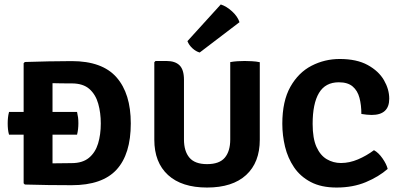

<svg xmlns="http://www.w3.org/2000/svg" viewBox="-20 -827 1794 861"><path d="M20.5 -223Q17 -235.5 15.8 -247.5Q14.5 -259.5 14.5 -273.5Q14.5 -287 15.8 -299.2Q17 -311.5 20.5 -325H86V-543.5L91.5 -549Q150 -550.5 197 -551.8Q244 -553 301.5 -553Q438.5 -553 502.5 -480.2Q566.5 -407.5 566.5 -273.5Q566.5 -135.5 502.5 -66Q438.5 3.5 301.5 3.5Q244 3.5 197 2.8Q150 2 91.5 0.5L86 -5V-223ZM432 -273.5Q432 -321 420.5 -362Q409 -403 380.8 -428Q352.5 -453 301.5 -453Q277 -453 257.5 -453.2Q238 -453.5 215.5 -454V-325H325.5Q328.5 -312 330 -300.5Q331.5 -289 331.5 -274.5Q331.5 -246.5 325.5 -223H215.5V-94.5Q238.5 -94.5 257.8 -95Q277 -95.5 301.5 -95.5Q350 -95.5 378.8 -119.2Q407.5 -143 419.8 -183.2Q432 -223.5 432 -273.5Z M1145 -200.5Q1145 -98.5 1083.8 -42.2Q1022.5 14 908.5 14Q795 14 733.5 -42.2Q672 -98.5 672 -200.5V-548L677.5 -553.5H726.5Q765.5 -553.5 785.2 -534Q805 -514.5 805 -469V-201.5Q805 -149 829.5 -120Q854 -91 908.5 -91Q964 -91 988.2 -120Q1012.5 -149 1012.5 -201.5V-548.5Q1028.5 -551.5 1046 -552.5Q1063.5 -553.5 1077 -553.5Q1089.5 -553.5 1109.5 -552.5Q1129.5 -551.5 1145 -548ZM970 -807Q995.5 -799 1020.5 -776.2Q1045.5 -753.5 1054 -727.5L875.5 -591.5Q859 -596 843.2 -610.2Q827.5 -624.5 820.5 -642.5Z M1600.5 -316Q1600.5 -356 1592 -388.2Q1583.5 -420.5 1561.5 -439.2Q1539.5 -458 1499.5 -458Q1439 -458 1410.5 -410.2Q1382 -362.5 1382 -271.5Q1382 -206.5 1399.2 -168.2Q1416.5 -130 1445.5 -113Q1474.5 -96 1509 -96Q1547 -96 1585.2 -112.2Q1623.5 -128.5 1657 -153.5Q1677.5 -142.5 1695.5 -116.5Q1713.5 -90.5 1718.5 -69.5Q1678.5 -34.5 1620.5 -10.2Q1562.5 14 1489.5 14Q1420.5 14 1373.5 -10.8Q1326.5 -35.5 1298.5 -77Q1270.5 -118.5 1258.2 -169.2Q1246 -220 1246 -272Q1246 -373.5 1282.2 -437.8Q1318.5 -502 1377.2 -532.2Q1436 -562.5 1503.5 -562.5Q1579.5 -562.5 1628.8 -535.5Q1678 -508.5 1701.8 -467.5Q1725.5 -426.5 1725.5 -384.5Q1725.5 -311.5 1646.5 -311.5Q1635.5 -311.5 1624.2 -312.8Q1613 -314 1600.5 -316Z"/></svg>

Font: Signika SC SemiBold
Style: Regular
Weight: 600
Designer: Anna Giedryś
Foundry: Anna Giedryś
Version: Version 2.000; ttfautohint (v1.8.3) -l 8 -r 50 -G 200 -x 9 -